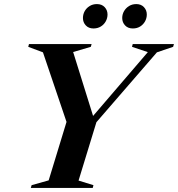

<svg xmlns="http://www.w3.org/2000/svg" viewBox="-20 -921 872 941"><path d="M704.5 -665.5 627 -691.5 630.5 -705H832.5L828.5 -691.5L749 -664.5L452.5 -322L365 -36L438 -13.5L434.5 0H131L135 -13.5L218.5 -37L306 -323.5L190.5 -664.5L118.5 -691.5L122 -705H429L425 -691.5L338.5 -666L443 -331H417.5ZM438 -781.5Q414.5 -781.5 400.5 -796.5Q386.5 -811.5 386.5 -832.5Q386.5 -851 395.2 -866.5Q404 -882 419.5 -891.5Q435 -901 455 -901Q479 -901 493 -886Q507 -871 507 -850Q507 -832 498.2 -816.2Q489.5 -800.5 474 -791Q458.5 -781.5 438 -781.5ZM631 -781.5Q607 -781.5 593 -796.5Q579 -811.5 579 -832.5Q579 -851 588 -866.5Q597 -882 612.5 -891.5Q628 -901 648 -901Q671.5 -901 685.5 -886Q699.5 -871 699.5 -850Q699.5 -832 690.8 -816.2Q682 -800.5 666.8 -791Q651.5 -781.5 631 -781.5Z"/></svg>

Font: Newsreader 60pt SemiBold
Style: Italic
Weight: 600
Italic angle: -17°
Designer: Hugues Gentile
Foundry: Production Type
Version: Version 1.003